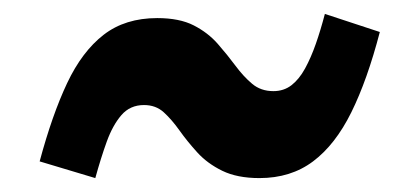

<svg xmlns="http://www.w3.org/2000/svg" viewBox="-20 -497 586 276"><path d="M206 -471Q238 -471 258.5 -460.5Q279 -450 293 -434Q307 -418 318.5 -402.5Q330 -387 342.5 -376.5Q355 -366 373 -366Q388 -366 399 -374.5Q410 -383 418.5 -398.5Q427 -414 434 -434Q441 -454 447 -477L526 -451Q508 -382 485 -335.5Q462 -289 430 -265Q398 -241 353 -241Q321 -241 299.5 -251.5Q278 -262 263.5 -278Q249 -294 238 -309.5Q227 -325 215.5 -335.5Q204 -346 187 -346Q167 -346 154.5 -331.5Q142 -317 133.5 -293.5Q125 -270 117 -241L37 -265Q55 -332 76.5 -377.5Q98 -423 129 -447Q160 -471 206 -471Z"/></svg>

Font: Roboto Serif
Style: Bold Italic
Weight: 700
Italic angle: -10°
Designer: Greg Gazdowicz
Foundry: Commercial Type
Version: Version 1.008